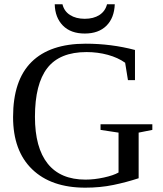

<svg xmlns="http://www.w3.org/2000/svg" viewBox="-20 -866 762 896"><path d="M627 -34.2Q570.3 -15.6 509.3 -2.9Q448.2 9.8 377.9 9.8Q218.8 9.8 129.9 -76.2Q41 -162.1 41 -319.8Q41 -491.7 127.2 -576.9Q213.4 -662.1 379.9 -662.1Q499 -662.1 609.9 -632.8V-492.2H577.1L564 -573.2Q530.3 -597.2 483.2 -610.1Q436 -623 383.8 -623Q258.8 -623 200.9 -548.6Q143.1 -474.1 143.1 -320.8Q143.1 -176.8 202.6 -102.3Q262.2 -27.8 378.9 -27.8Q419.9 -27.8 464.8 -37.6Q509.8 -47.4 533.2 -61V-247.1L449.2 -259.8V-286.1H690.9V-259.8L627 -247.1ZM375.5 -709.5Q310.1 -709.5 273.4 -746.8Q236.8 -784.2 235.4 -846.2H271.5Q279.3 -813.5 306.9 -795.9Q334.5 -778.3 375.5 -778.3Q416.5 -778.3 443.8 -795.9Q471.2 -813.5 479.5 -846.2H515.6Q513.2 -782.2 476.6 -745.8Q439.9 -709.5 375.5 -709.5Z"/></svg>

Font: Times New Roman
Style: Regular
Weight: 400
Designer: Steve Matteson
Foundry: Ascender Corporation
Version: Version 2.00.3